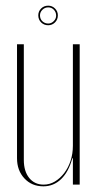

<svg xmlns="http://www.w3.org/2000/svg" viewBox="-20 -651 346 677"><path d="M235 -93Q222 -45 195.5 -19.5Q169 6 133 6Q92 6 66 -22Q40 -50 40 -93V-495H64V-87Q64 -47 83 -23.5Q102 0 134 0Q155 0 173.5 -11Q192 -22 206.5 -41Q221 -60 229 -84.5Q237 -109 237 -137V-495H261V0H237V-93ZM115 -597Q115 -611 125 -621Q135 -631 150 -631Q164 -631 174 -621Q184 -611 184 -597Q184 -582 174 -572Q164 -562 150 -562Q135 -562 125 -572Q115 -582 115 -597ZM121 -597Q121 -584 129.5 -576Q138 -568 150 -568Q161 -568 169.5 -576.5Q178 -585 178 -596Q178 -608 170 -616.5Q162 -625 150 -625Q138 -625 129.5 -616.5Q121 -608 121 -597Z"/></svg>

Font: Moniqa Thin Display
Style: Regular
Weight: 100
Designer: Rajesh Rajput
Foundry: Rajesh Rajput
Version: Version 1.000